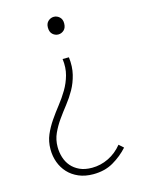

<svg xmlns="http://www.w3.org/2000/svg" viewBox="-108 -554 609 821"><g transform="rotate(-15 197.0 -143.0)"><path d="M202 204Q166 204 138 192Q110 180 91 159.5Q72 139 62 112Q52 85 52 54Q52 19 64.5 -10Q77 -39 95.5 -66Q114 -93 134.5 -119Q155 -145 172 -173.5Q189 -202 198 -234.5Q207 -267 202 -306H230Q235 -264 226.5 -229.5Q218 -195 202 -166.5Q186 -138 165.5 -112Q145 -86 127 -60.5Q109 -35 96.5 -7.5Q84 20 84 52Q84 76 91 98.5Q98 121 112.5 138Q127 155 149.5 165.5Q172 176 204 176Q242 176 277 159Q312 142 338 110L358 128Q329 160 291 182Q253 204 202 204ZM212 -412Q198 -412 187 -422Q176 -432 176 -452Q176 -470 187 -480Q198 -490 212 -490Q226 -490 237 -480Q248 -470 248 -452Q248 -432 237 -422Q226 -412 212 -412Z"/></g></svg>

Font: TypoPRO Source Sans Pro
Style: Regular
Weight: 200
Designer: Paul D. Hunt
Foundry: Adobe Systems Incorporated
Version: Version 2.020;PS 2.000;hotconv 1.0.86;makeotf.lib2.5.63406